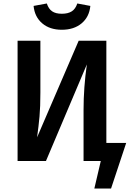

<svg xmlns="http://www.w3.org/2000/svg" viewBox="-20 -925 745 1103"><path d="M173 -891 249 -905Q259 -874 279.5 -860Q300 -846 335 -846Q371 -846 392.5 -860Q414 -874 424 -905L499 -891Q493 -828 449 -791Q405 -754 335 -754Q266 -754 222.5 -791Q179 -828 173 -891ZM705 -104 618 158H522L559 0H460V-294Q460 -422 479 -555L244 0H81V-691H212V-394Q212 -311 207 -256Q202 -201 193 -136L432 -691H591V-104Z"/></svg>

Font: Fira Sans Medium
Style: Regular
Weight: 500
Designer: bBox Type GmbH & Carrois Corporate GbR & Edenspiekermann AG
Foundry: bBox Type GmbH & Carrois Corporate GbR & Edenspiekermann AG
Version: Version 4.301